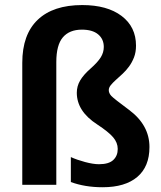

<svg xmlns="http://www.w3.org/2000/svg" viewBox="-20 -745 651 774"><path d="M582.5 -152.3Q582.5 -73.2 533.4 -31.7Q484.4 9.8 393.6 9.8Q322.3 9.8 265.6 -11.2V-111.8Q290 -100.6 323 -91.8Q356 -83 378.9 -83Q418.5 -83 436.5 -99.9Q454.6 -116.7 454.6 -144.5Q454.6 -169.9 436 -191.7Q417.5 -213.4 372.1 -243.2Q289.6 -296.4 289.6 -371.1Q289.6 -397.5 303 -420.4Q316.4 -443.4 344.2 -467.8Q374 -494.1 386.2 -513.9Q398.4 -533.7 398.4 -555.7Q398.4 -587.4 375.7 -606.4Q353 -625.5 310.1 -625.5Q259.8 -625.5 233.4 -594.5Q207 -563.5 207 -494.6V0H69.8V-491.7Q69.8 -606 132.1 -665.3Q194.3 -724.6 311.5 -724.6Q412.1 -724.6 470.2 -680.7Q528.3 -636.7 528.3 -561Q528.3 -534.7 520.3 -513.9Q512.2 -493.2 500 -476.6Q487.8 -460 473.4 -446.8Q459 -433.6 446.8 -422.6Q434.6 -411.6 426.5 -401.6Q418.5 -391.6 418.5 -381.8Q418.5 -369.6 428.5 -358.6Q438.5 -347.7 500.5 -301.8Q582.5 -240.7 582.5 -152.3Z"/></svg>

Font: TypoPRO Liberation Sans
Style: Bold
Weight: 700
Designer: Steve Matteson
Foundry: Ascender Corporation
Version: Version 2.00.1